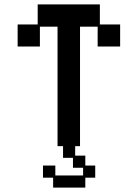

<svg xmlns="http://www.w3.org/2000/svg" viewBox="-20 -651 626 871"><path d="M241 12V-530H161V-440H60V-540H151V-631H433V-540H525V-440H423V-530H343V12ZM221 200V155H175V100H231V145H357V110H311V65H266V-37H321V55H367V100H412V155H367V200Z"/></svg>

Font: Pixelify Sans
Style: Regular
Weight: 400
Designer: Stefie Justprince
Foundry: Typecalism Foundryline
Version: Version 1.000;February 13, 2025;FontCreator 15.0.0.3015 64-b